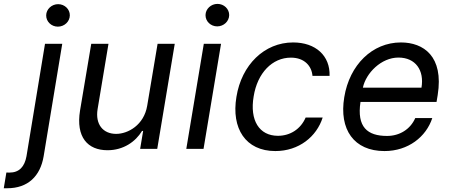

<svg xmlns="http://www.w3.org/2000/svg" viewBox="-113 -773 2350 997"><path d="M120.7 -545.5 24.5 38.4C14.6 92.7 -13.1 123.2 -63.9 123.2C-69.2 123.2 -74.9 123.2 -79.9 122.9L-93.4 204.5H-75.3C32 204.5 96.2 141.7 113.6 38.7L210.2 -545.5ZM126.8 -693.2C126.4 -660.9 153.8 -634.6 187.5 -634.6C221.2 -634.6 249.3 -660.9 249.6 -693.2C250 -725.1 222.7 -751.4 188.9 -751.4C155.2 -751.4 127.1 -725.1 126.8 -693.2Z M651.3 -223.7C634.6 -123.9 551.8 -77.8 490.1 -77.8C421.5 -77.8 381 -127.8 393.8 -206.3L450.3 -545.5H360.8L302.6 -198.9C280.2 -60.7 342.3 7.1 445.3 7.1C527.7 7.1 590.6 -36.9 624.6 -93H630.3L614.7 0H703.5L794.4 -545.5H705.3Z M854.4 0H943.9L1034.8 -545.5H945.3ZM954.2 -694.6C953.8 -662.3 981.2 -636 1014.9 -636C1048.7 -636 1076.7 -662.3 1077.1 -694.6C1077.4 -726.6 1050.1 -752.8 1016.3 -752.8C982.6 -752.8 954.5 -726.6 954.2 -694.6Z M1316.8 11.4C1439.3 11.4 1531.2 -63.6 1562.5 -162.6H1474.1C1448.5 -103 1394.2 -67.8 1330.3 -67.8C1233 -67.8 1182.9 -148.1 1204.2 -272.7C1223.7 -394.5 1301.1 -473.7 1397.4 -473.7C1469.1 -473.7 1505.7 -429 1509.6 -378.9H1598.4C1601.9 -483.3 1526.3 -552.6 1409.1 -552.6C1259.6 -552.6 1141.3 -436.1 1114.7 -269.9C1087.4 -106.5 1161.9 11.4 1316.8 11.4Z M1883.5 11.4C2006.7 11.4 2099.8 -62.5 2131.7 -159.8H2043.3C2017.8 -101.6 1962 -67.1 1897 -67.1C1794.4 -67.1 1739.3 -113.3 1758.9 -243.6H2153.8L2159.8 -279.5C2192.1 -481.5 2085.6 -552.6 1968.8 -552.6C1820.3 -552.6 1702.1 -436.4 1674.7 -268.5C1646.7 -100.5 1725.1 11.4 1883.5 11.4ZM1771.3 -317.8C1787.3 -393.5 1866.5 -474.1 1956 -474.1C2045.1 -474.1 2090.9 -407.7 2075.6 -317.8Z"/></svg>

Font: Margiela Sans Text
Style: Italic
Weight: 400
Italic angle: -9.39999°
Designer: Stefan Endress, Andreas Faust
Version: Version 1.100;FEAKit 1.0